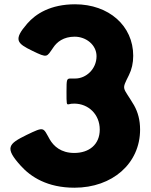

<svg xmlns="http://www.w3.org/2000/svg" viewBox="-20 -860 705 895"><path d="M228 -638C245 -664 276 -689 328 -689C381 -689 430 -651 430 -598C430 -538 381 -494 331 -494H311C291 -494 290 -492 290 -433C290 -373 290 -372 301 -374C307 -376 316 -377 326 -377C392 -377 445 -327 445 -256C445 -186 395 -147 326 -147C264 -147 230 -179 212 -210C180 -266 189 -272 104 -231C19 -189 0 -172 77 -87C123 -36 200 15 327 15C504 15 633 -98 633 -256C633 -300 623 -337 605 -369C552 -459 545 -437 581 -510C594 -536 601 -566 601 -600C601 -740 487 -840 330 -840C215 -840 146 -795 107 -750C41 -674 59 -658 131 -623C203 -588 197 -594 228 -638Z"/></svg>

Font: Hussar Print
Style: Bold
Weight: 700
Foundry: Cannot Into Space Fonts
Version: Version 2.00